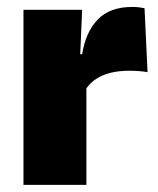

<svg xmlns="http://www.w3.org/2000/svg" viewBox="-20 -520 445 540"><path d="M220.5 -267.5 169.5 -367.5H211Q221 -430 255 -465.2Q289 -500.5 352.5 -500.5Q362 -500.5 370.2 -499.5Q378.5 -498.5 386.5 -497L395 -317Q385 -319 371.2 -320Q357.5 -321 344.5 -321Q297.5 -321 266.5 -306.8Q235.5 -292.5 220.5 -267.5ZM46 0V-492.5H211L204 -329.5H223V0Z"/></svg>

Font: Anek Latin Medium ExtraBold
Style: Regular
Weight: 800
Version: Version 1.003